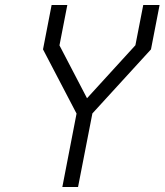

<svg xmlns="http://www.w3.org/2000/svg" viewBox="-20 -750 660 770"><path d="M287 -294.5 230 0H293L350.5 -295L585.5 -552L620 -730H554.5L523 -568.5L329 -356L218.5 -568L250 -730H187L152.5 -552Z"/></svg>

Font: Monaspace Krypton ExtraLight
Style: Italic
Weight: 200
Italic angle: -11°
Designer: Riley Cran & the Lettermatic Team
Foundry: Lettermatic
Version: Version 1.101 (Monaspace Krypton)